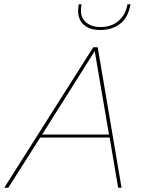

<svg xmlns="http://www.w3.org/2000/svg" viewBox="-66 -882 661 902"><path d="M-46 0 372 -660H393L505 0H489L449 -236H123L-27 0ZM132 -250H446L379 -642ZM547 -862Q536 -798 497.5 -769.5Q459 -741 405 -741Q356 -741 328.5 -765Q301 -789 301 -830Q301 -838 302 -846.5Q303 -855 304 -862H317Q316 -855 315 -847.5Q314 -840 314 -833Q314 -797 339.5 -776Q365 -755 406 -755Q457 -755 490.5 -783.5Q524 -812 533 -862Z"/></svg>

Font: Work Sans Thin
Style: Italic
Weight: 250
Italic angle: -13°
Designer: Wei Huang
Foundry: Wei Huang
Version: Version 2.012